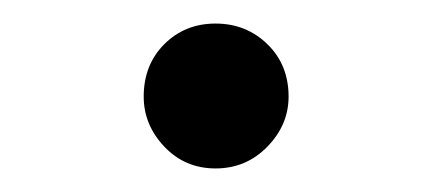

<svg xmlns="http://www.w3.org/2000/svg" viewBox="-20 -128 367 163"><path d="M163 15Q137 15 119.5 -3.5Q102 -22 102 -46Q102 -73 119.5 -90.5Q137 -108 163 -108Q189 -108 207 -90.5Q225 -73 225 -46Q225 -22 207 -3.5Q189 15 163 15Z"/></svg>

Font: Noto Serif JP
Style: Regular
Weight: 400
Designer: Ryoko NISHIZUKA  (kana & ideographs); Frank Grießhammer (Latin, Greek & Cyrillic); Wenlong ZHANG  (bopomofo); Sandoll Co
Foundry: Adobe
Version: Version 2.003-H1;hotconv 1.1.1;makeotfexe 2.6.0